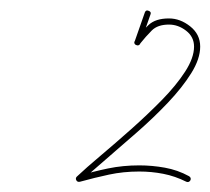

<svg xmlns="http://www.w3.org/2000/svg" viewBox="-20 -601 411 375"><path d="M263 -577Q265 -582 270 -580Q276 -578 274 -573Q269 -559 264 -544.5Q259 -530 254 -516Q254 -516 254 -516Q254 -516 254 -516Q252 -511 246 -513Q241 -515 243 -520Q248 -534 253 -548.5Q258 -563 263 -577Q263 -577 263 -577Q263 -577 263 -577ZM253 -515Q250 -510 245 -514Q240 -517 244 -522Q257 -540 270.5 -552.5Q284 -565 310 -565Q332 -565 351.5 -549.5Q371 -534 371 -510Q371 -486 353.5 -458Q336 -430 308 -400.5Q280 -371 248 -343Q216 -315 187 -290Q158 -265 138 -247Q135 -244 131 -250Q128 -256 132 -257Q162 -266 191 -272Q220 -278 252 -278Q277 -278 302 -273.5Q327 -269 349 -257Q349 -257 349 -257Q349 -257 349 -257Q354 -254 352 -249Q349 -244 344 -246Q322 -257 299 -261.5Q276 -266 252 -266Q221 -266 193 -260Q165 -254 136 -246Q131 -245 129 -249Q127 -253 130 -256Q148 -273 176.5 -297Q205 -321 236.5 -349Q268 -377 296 -405.5Q324 -434 341.5 -461Q359 -488 359 -510Q359 -529 343.5 -541Q328 -553 310 -553Q288 -553 276.5 -541.5Q265 -530 253 -515Q253 -515 253 -515Q253 -515 253 -515Z"/></svg>

Font: FRB American Cursive Guidelines Arrows Thin
Style: Italic
Weight: 100
Italic angle: -25°
Version: Version 2.0;Modular Font Editor K font №1